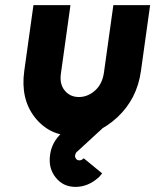

<svg xmlns="http://www.w3.org/2000/svg" viewBox="-20 -520 608 752"><path d="M380 159 308 100Q307 101 307 101Q307 101 305 102Q300 108 291 108Q282 108 278 102Q273 95 274 88Q275 84 277 80Q279 76 282 74L381 -17H252Q234 -10 224 -1Q182 36 176 88Q169 139 198 175Q227 212 276 212Q324 212 365 176Q370 172 373 167.5Q376 163 380 159ZM111 -500 75 -242Q60 -133 116 -61Q173 12 267 12Q362 12 440 -61Q517 -133 532 -242L568 -500H424L387 -235Q381 -192 353 -166Q324 -140 289 -140Q254 -140 233 -166Q212 -192 219 -235L256 -500Z"/></svg>

Font: Unageo
Style: ExtraBold-Italic
Weight: 800
Designer: Richard Sepsi
Foundry: Richard Sepsi
Version: Version 2.000